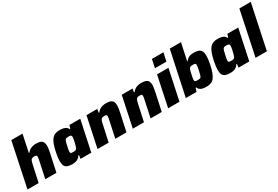

<svg xmlns="http://www.w3.org/2000/svg" viewBox="66 -1769 4065 2804"><g transform="rotate(-30 2098.5 -367.5)"><path d="M3 0 159 -743H348L287 -452H296Q316 -478 339.5 -492Q363 -506 388.5 -512Q414 -518 439 -518Q491 -518 519.5 -506Q548 -494 559.5 -470Q571 -446 571 -409Q571 -389 566 -357.5Q561 -326 554 -292L491 0H303L359 -262Q364 -286 368 -307.5Q372 -329 372 -339Q372 -359 362.5 -364Q353 -369 331 -369Q310 -369 297 -365Q284 -361 276 -350Q268 -339 261.5 -318.5Q255 -298 249 -267L191 0Z M759 8Q711 8 679.5 -3Q648 -14 632.5 -41.5Q617 -69 617 -119Q617 -145 620.5 -179Q624 -213 633 -255Q649 -333 667.5 -384Q686 -435 710 -464Q734 -493 765.5 -505Q797 -517 837 -517Q869 -517 896 -512.5Q923 -508 944 -495.5Q965 -483 978 -456H987L1004 -510H1187L1079 0H897L906 -60H896Q878 -31 855.5 -16.5Q833 -2 808.5 3Q784 8 759 8ZM860 -140Q878 -140 889.5 -142.5Q901 -145 908.5 -152Q916 -159 921 -172Q925 -181 930 -197.5Q935 -214 939.5 -233.5Q944 -253 948.5 -272.5Q953 -292 955.5 -308.5Q958 -325 958 -335Q958 -356 947.5 -363Q937 -370 908 -370Q887 -370 874 -367.5Q861 -365 852.5 -354Q844 -343 837.5 -319.5Q831 -296 822 -255Q815 -224 811.5 -204Q808 -184 808 -171Q808 -157 813 -150Q818 -143 830 -141.5Q842 -140 860 -140Z M1184 0 1292 -510H1474L1465 -450H1475Q1494 -477 1518 -491.5Q1542 -506 1568.5 -512Q1595 -518 1620 -518Q1672 -518 1700.5 -506Q1729 -494 1740.5 -470Q1752 -446 1752 -409Q1752 -389 1747 -357.5Q1742 -326 1735 -292L1672 0H1484L1540 -262Q1545 -286 1549 -307.5Q1553 -329 1553 -339Q1553 -353 1548.5 -359Q1544 -365 1535.5 -367Q1527 -369 1512 -369Q1491 -369 1478 -365Q1465 -361 1457 -350Q1449 -339 1442.5 -318.5Q1436 -298 1430 -267L1372 0Z M1779 0 1887 -510H2069L2060 -450H2070Q2089 -477 2113 -491.5Q2137 -506 2163.5 -512Q2190 -518 2215 -518Q2267 -518 2295.5 -506Q2324 -494 2335.5 -470Q2347 -446 2347 -409Q2347 -389 2342 -357.5Q2337 -326 2330 -292L2267 0H2079L2135 -262Q2140 -286 2144 -307.5Q2148 -329 2148 -339Q2148 -353 2143.5 -359Q2139 -365 2130.5 -367Q2122 -369 2107 -369Q2086 -369 2073 -365Q2060 -361 2052 -350Q2044 -339 2037.5 -318.5Q2031 -298 2025 -267L1967 0Z M2501 -603 2530 -743H2724L2694 -603ZM2375 0 2482 -510H2674L2566 0Z M3021 8Q2990 8 2961.5 3Q2933 -2 2912.5 -17Q2892 -32 2882 -60H2872L2854 0H2673L2831 -743H3020L2959 -456H2968Q2988 -483 3009.5 -495.5Q3031 -508 3054.5 -512.5Q3078 -517 3099 -517Q3149 -517 3180.5 -505.5Q3212 -494 3227.5 -466Q3243 -438 3243 -389Q3243 -362 3239.5 -328Q3236 -294 3227 -251Q3211 -174 3192 -123.5Q3173 -73 3149 -44Q3125 -15 3093.5 -3.5Q3062 8 3021 8ZM2953 -140Q2975 -140 2988.5 -142.5Q3002 -145 3010 -156Q3018 -167 3024 -190.5Q3030 -214 3040 -255Q3046 -285 3049.5 -305.5Q3053 -326 3053 -338Q3053 -353 3048 -359.5Q3043 -366 3031.5 -368Q3020 -370 3001 -370Q2985 -370 2973.5 -368Q2962 -366 2954.5 -360Q2947 -354 2941 -343Q2937 -334 2932 -317Q2927 -300 2922 -278.5Q2917 -257 2912.5 -236Q2908 -215 2905.5 -198.5Q2903 -182 2903 -175Q2903 -153 2914.5 -146.5Q2926 -140 2953 -140Z M3423 8Q3375 8 3343.5 -3Q3312 -14 3296.5 -41.5Q3281 -69 3281 -119Q3281 -145 3284.5 -179Q3288 -213 3297 -255Q3313 -333 3331.5 -384Q3350 -435 3374 -464Q3398 -493 3429.5 -505Q3461 -517 3501 -517Q3533 -517 3560 -512.5Q3587 -508 3608 -495.5Q3629 -483 3642 -456H3651L3668 -510H3851L3743 0H3561L3570 -60H3560Q3542 -31 3519.5 -16.5Q3497 -2 3472.5 3Q3448 8 3423 8ZM3524 -140Q3542 -140 3553.5 -142.5Q3565 -145 3572.5 -152Q3580 -159 3585 -172Q3589 -181 3594 -197.5Q3599 -214 3603.5 -233.5Q3608 -253 3612.5 -272.5Q3617 -292 3619.5 -308.5Q3622 -325 3622 -335Q3622 -356 3611.5 -363Q3601 -370 3572 -370Q3551 -370 3538 -367.5Q3525 -365 3516.5 -354Q3508 -343 3501.5 -319.5Q3495 -296 3486 -255Q3479 -224 3475.5 -204Q3472 -184 3472 -171Q3472 -157 3477 -150Q3482 -143 3494 -141.5Q3506 -140 3524 -140Z M3849 0 4005 -743H4197L4040 0Z"/></g></svg>

Font: Saira Thin ExtraBold
Style: Italic
Weight: 800
Italic angle: -12°
Version: Version 1.101